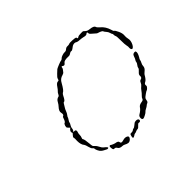

<svg xmlns="http://www.w3.org/2000/svg" viewBox="-104 -591 755 755"><g transform="rotate(-45 273.5 -213.5)"><path d="M307 -32Q317 -36 325 -32Q328 -30 328 -26Q328 -22 325 -20.5Q322 -19 318 -20Q314 -21 308 -13.5Q302 -6 297 -6Q292 -6 287 -3.5Q282 -1 278.5 -1Q275 -1 270 3Q263 8 260.5 5.5Q258 3 261 -6Q263 -12 264 -12.5Q265 -13 271 -13Q278 -13 281 -16Q284 -19 287.5 -19Q291 -19 297.5 -24.5Q304 -30 307 -32ZM173 -37Q176 -39 182 -34Q188 -31 195 -29Q211 -27 211 -19Q212 -10 227 -15Q240 -19 249 -13Q256 -8 246 2Q239 8 232.5 7Q226 6 220 2.5Q214 -1 208 -1Q193 -1 188 -11Q185 -16 180 -16Q175 -16 173.5 -17.5Q172 -19 171 -27Q170 -35 173 -37ZM493 -225Q496 -228 501.5 -228.5Q507 -229 508 -226Q511 -218 501 -201Q496 -194 496 -190.5Q496 -187 492 -179.5Q488 -172 488 -166Q488 -155 476 -146Q470 -141 468 -138Q458 -120 450 -116Q440 -112 442 -103Q443 -99 437.5 -93.5Q432 -88 430 -88Q428 -88 417.5 -80.5Q407 -73 405 -70Q403 -66 402 -59.5Q401 -53 396 -51Q391 -49 388 -46Q385 -43 377 -39Q369 -35 367 -32Q365 -29 355.5 -24Q346 -19 343 -19Q336 -19 336 -28Q336 -38 344 -42Q358 -50 365 -61Q370 -68 384 -70Q393 -71 394.5 -76.5Q396 -82 402.5 -88Q409 -94 414.5 -102Q420 -110 426 -114.5Q432 -119 435 -126.5Q438 -134 444 -135Q453 -137 452 -148Q451 -154 460 -162Q469 -170 469 -174Q469 -178 474.5 -185Q480 -192 480 -196Q480 -200 483 -204Q486 -208 488 -214.5Q490 -221 493 -225ZM344 -433Q348 -435 363 -434Q378 -433 380 -431.5Q382 -430 382 -428Q382 -422 389 -427Q393 -430 406 -430Q412 -430 414.5 -430Q417 -430 419 -428.5Q421 -427 424 -424Q430 -418 441 -417Q463 -415 465 -406Q466 -402 476 -393Q493 -379 500 -355Q502 -346 505.5 -344Q509 -342 515.5 -328Q522 -314 521 -303.5Q520 -293 522 -285Q526 -271 517 -254Q508 -239 502 -246Q499 -250 500 -255.5Q501 -261 499 -268.5Q497 -276 497 -299Q497 -322 495 -325Q493 -328 493 -334Q493 -340 491.5 -341Q490 -342 488 -349.5Q486 -357 480.5 -363Q475 -369 473.5 -373Q472 -377 463 -380.5Q454 -384 452.5 -384Q451 -384 444 -390.5Q437 -397 432 -401Q427 -405 427 -409Q427 -419 420 -413Q416 -408 402 -412Q393 -414 383.5 -414.5Q374 -415 370 -417Q357 -426 340 -411Q334 -406 329.5 -407Q325 -408 319 -403.5Q313 -399 306 -400Q283 -401 278 -393Q272 -384 265 -389Q262 -392 260 -391Q258 -390 258 -386Q258 -382 253 -376.5Q248 -371 247.5 -369.5Q247 -368 239 -365Q222 -361 214 -345Q199 -318 191 -315Q187 -313 183 -305Q174 -286 168 -286Q165 -286 162.5 -281Q160 -276 155.5 -269.5Q151 -263 148 -254.5Q145 -246 140.5 -240.5Q136 -235 136 -233Q136 -231 131 -223.5Q126 -216 126 -213Q126 -210 121.5 -203Q117 -196 117 -191Q117 -186 114 -181L110 -176H116Q122 -176 123 -172Q124 -168 122 -163Q120 -158 120 -150.5Q120 -143 117.5 -137.5Q115 -132 117 -130Q121 -125 123 -100Q124 -88 125 -85Q126 -82 131 -78Q137 -73 141.5 -63.5Q146 -54 151 -50Q171 -35 160 -34Q159 -33 154 -35.5Q149 -38 143.5 -41Q138 -44 135 -47Q131 -50 127 -58Q123 -66 123 -70Q123 -75 118.5 -78Q114 -81 111 -93.5Q108 -106 105 -110Q96 -120 96 -141Q97 -156 95.5 -159.5Q94 -163 100.5 -169.5Q107 -176 105.5 -177Q104 -178 104 -183Q104 -188 109 -193L114 -197L109 -202Q104 -206 104 -210Q104 -213 105 -216.5Q106 -220 108 -223Q110 -226 112 -226Q117 -228 122 -244Q123 -248 126 -249Q133 -251 130 -264Q127 -274 140 -288Q145 -293 150 -302Q156 -314 167 -316Q171 -317 173.5 -323Q176 -329 180.5 -333Q185 -337 191 -346Q200 -360 208 -360Q211 -360 212 -360.5Q213 -361 213.5 -362.5Q214 -364 215 -367Q216 -373 227.5 -383.5Q239 -394 241 -396Q246 -399 258.5 -404Q271 -409 274 -409Q278 -409 282 -413Q285 -417 294 -420Q303 -423 309 -422.5Q315 -422 320.5 -427Q326 -432 333 -431.5Q340 -431 344 -433Z"/></g></svg>

Font: TT2020 Style D
Style: Italic
Weight: 400
Italic angle: -15°
Version: Version 0.2.000